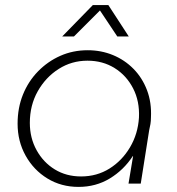

<svg xmlns="http://www.w3.org/2000/svg" viewBox="-20 -720 693 753"><path d="M288 13Q220 13 166 -20Q112 -53 80.5 -109.5Q49 -166 49 -235Q49 -297 70 -349Q91 -401 129 -440Q167 -479 216.5 -501Q266 -523 324 -523Q377 -523 423 -504Q469 -485 503.5 -450Q538 -415 556.5 -366.5Q575 -318 572 -259Q572 -246 570 -233.5Q568 -221 565 -209L532 0H484L502 -108H501Q465 -53 410.5 -20Q356 13 288 13ZM298 -28Q360 -28 409.5 -59Q459 -90 490 -142.5Q521 -195 525 -259Q528 -323 502 -373.5Q476 -424 429.5 -453Q383 -482 323 -482Q261 -482 210 -449.5Q159 -417 128 -362Q97 -307 97 -238Q97 -179 123.5 -131Q150 -83 195 -55.5Q240 -28 298 -28ZM224 -577 344 -700H405L485 -577H440L372 -679L270 -577Z"/></svg>

Font: MuseoModerno ExtraLight
Style: Italic
Weight: 250
Italic angle: -9°
Designer: Pablo Cosgaya, Héctor Gatti, Marcela Romero, and the Authors of The MuseoModerno Project.
Foundry: Omnibus-Type Team
Version: Version 1.003